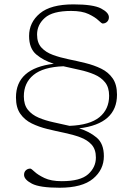

<svg xmlns="http://www.w3.org/2000/svg" viewBox="-20 -737 608 878"><path d="M252.5 121.5Q161.5 121.5 125.8 102.8Q90 84 90 62.5Q90 49.5 98.2 41.8Q106.5 34 118.5 34Q123 34 138 48.2Q153 62.5 183.2 77Q213.5 91.5 262.5 91.5Q347.5 91.5 383 59.8Q418.5 28 418.5 -16.5Q418.5 -54 398.8 -75.8Q379 -97.5 346.2 -109.5Q313.5 -121.5 274.8 -129.5Q236 -137.5 197 -147Q158 -156.5 125.2 -172.5Q92.5 -188.5 72.8 -216.8Q53 -245 53 -291.5Q53 -424.5 226 -445.5Q179 -460 146 -487.8Q113 -515.5 113 -572.5Q113 -634.5 162.5 -675.8Q212 -717 315.5 -717Q406.5 -717 442.2 -698.2Q478 -679.5 478 -658Q478 -645.5 469.8 -637.5Q461.5 -629.5 449.5 -629.5Q445 -629.5 430 -644Q415 -658.5 385 -672.8Q355 -687 305.5 -687Q220.5 -687 185 -655.2Q149.5 -623.5 149.5 -579Q149.5 -541.5 169.2 -519.8Q189 -498 221.8 -486Q254.5 -474 293.5 -466Q332.5 -458 371.2 -448.5Q410 -439 442.8 -423Q475.5 -407 495.2 -378.8Q515 -350.5 515 -304Q515 -171 342 -150Q389 -135.5 422 -107.8Q455 -80 455 -23Q455 39 405.5 80.2Q356 121.5 252.5 121.5ZM479 -299Q479 -337.5 460.5 -360.5Q442 -383.5 411.5 -396.5Q381 -409.5 344 -417.5Q307 -425.5 270 -434Q177.5 -430.5 133.2 -394.2Q89 -358 89 -296.5Q89 -258 107.5 -235Q126 -212 156.5 -199Q187 -186 224 -178Q261 -170 298 -161.5Q390.5 -165 434.8 -201.2Q479 -237.5 479 -299Z"/></svg>

Font: Newsreader 6pt ExtraLight
Style: Regular
Weight: 275
Designer: Hugues Gentile
Foundry: Production Type
Version: Version 1.003; ttfautohint (v1.8.3)